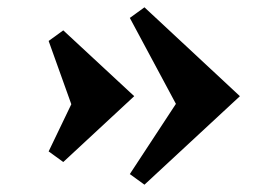

<svg xmlns="http://www.w3.org/2000/svg" viewBox="-20 -530 723 525"><path d="M375 -25 335 -54 461 -246 335 -481 375 -510 636 -267ZM153 -87 113 -116 175 -245 113 -418 153 -447 347 -267Z"/></svg>

Font: Inknut Antiqua Medium
Style: Regular
Weight: 500
Designer: Claus Eggers Sørensen
Foundry: Claus Eggers Sørensen
Version: Version 1.003; ttfautohint (v1.8.2) -l 8 -r 50 -G 200 -x 14 